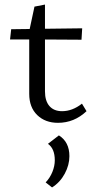

<svg xmlns="http://www.w3.org/2000/svg" viewBox="-20 -531 420 841"><path d="M108 -120V-358H24L29 -403L110 -404L131 -502L177 -511V-405L340 -407L337 -357L177 -358V-131Q177 -89 196.5 -66.5Q216 -44 252 -44Q297 -44 339 -77L359 -44Q305 7 234 7Q178 7 143 -27Q108 -61 108 -120ZM220 171Q220 120 190 99L238 62Q284 91 284 153Q284 192 263.5 230Q243 268 208 290L180 268Q199 248 209.5 222Q220 196 220 171Z"/></svg>

Font: QiushuiShotai Bright
Style: Regular
Weight: 400
Designer: Christian Thalmann (Catharsis Fonts)
Version: Version 1.250;